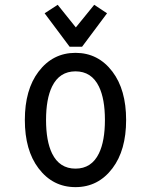

<svg xmlns="http://www.w3.org/2000/svg" viewBox="-20 -766 626 796"><path d="M423.8 -710.9 320.3 -572.3H268.6L165 -710.9L219.2 -746.1L294.4 -652.3L370.6 -746.1ZM390.1 -129.9Q415 -181.2 415 -268.6Q415 -356 390.1 -407.2Q359.4 -470.2 293 -470.2Q226.6 -470.2 195.8 -407.2Q170.9 -356 170.9 -268.6Q170.9 -181.2 195.8 -129.9Q226.6 -66.9 293 -66.9Q359.4 -66.9 390.1 -129.9ZM139.6 -68.4Q83 -143.1 83 -268.6Q83 -394 139.6 -468.8Q198.7 -546.9 293 -546.9Q387.2 -546.9 446.3 -468.8Q502.9 -394 502.9 -268.6Q502.9 -143.1 446.3 -68.4Q387.2 9.8 293 9.8Q198.7 9.8 139.6 -68.4Z"/></svg>

Font: Consola Mono
Style: Book
Weight: 400
Monospace: yes
Version: Version 2.001